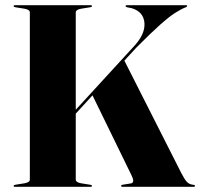

<svg xmlns="http://www.w3.org/2000/svg" viewBox="-20 -720 772 740"><path d="M272 -28Q272 -17 293 -13.5L327.5 -8Q334.5 -7 334.5 -3.5Q334.5 0 329 0H38Q32.5 0 32.5 -3.5Q32.5 -7 39.5 -8L74 -13.5Q95 -17 95 -28V-672Q95 -683 74 -686.5L39.5 -692Q32.5 -693 32.5 -696.5Q32.5 -700 38 -700H329Q334.5 -700 334.5 -696.5Q334.5 -693 327.5 -692L293 -686.5Q272 -683 272 -672V-297L492.5 -537.5Q539.5 -586 536.8 -630.2Q534 -674.5 487.5 -688.5L469.5 -692Q464 -694 464 -696.5Q464 -700 468.5 -700H697Q701.5 -700 701.5 -697Q701.5 -694.5 696 -692Q677 -684.5 654.8 -670.2Q632.5 -656 597.5 -625Q562.5 -594 505.5 -536.5L454.5 -481L459.5 -486L679 -52.5Q691 -29 700.2 -19Q709.5 -9 726.5 -7.5Q731.5 -7 731.5 -4Q731.5 0 726 0H452Q447 0 447 -4Q447 -7.5 452.5 -8L484 -13Q490.5 -13.5 493 -20Q495.5 -26.5 487 -44L336.5 -352.5L272 -282Z"/></svg>

Font: Fraunces 144pt
Style: Bold
Weight: 700
Version: Version 1.000;[b76b70a41]